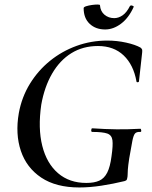

<svg xmlns="http://www.w3.org/2000/svg" viewBox="-20 -815 672 847"><path d="M330 12Q227 12 162 -31.5Q97 -75 72 -149.5Q47 -224 63 -316Q76 -387 112 -445.5Q148 -504 200.5 -546.5Q253 -589 317.5 -612.5Q382 -636 453 -636Q496 -636 536.5 -627Q577 -618 600 -605Q606 -600 607 -596Q608 -592 607 -582L593 -456Q592 -452 587 -452Q582 -452 582 -456Q569 -529 525.5 -570.5Q482 -612 412 -612Q346 -612 295 -580.5Q244 -549 210 -490.5Q176 -432 162 -353Q147 -249 166.5 -171.5Q186 -94 236 -51Q286 -8 361 -8Q396 -8 418 -18Q440 -28 453 -53.5Q466 -79 472 -126Q479 -174 476 -196.5Q473 -219 453 -226Q433 -233 387 -233Q382 -233 382.5 -241Q383 -249 387 -249Q446 -245 495 -244.5Q544 -244 599 -247Q602 -247 603 -240Q604 -233 599 -233Q583 -234 576 -226.5Q569 -219 564 -194Q559 -169 550 -116Q545 -83 544 -67Q543 -51 543 -43.5Q543 -36 541 -28Q540 -22 537.5 -20Q535 -18 529 -16Q480 -4 428 4Q376 12 330 12ZM444 -685Q402 -685 375.5 -710Q349 -735 349 -779Q349 -784 360 -787.5Q371 -791 385 -793Q399 -795 410 -795Q421 -795 421 -792Q423 -765 441 -750Q459 -735 484 -735Q503 -735 521 -747.5Q539 -760 553 -788Q557 -793 564 -790Q571 -787 570 -785Q548 -736 514 -710.5Q480 -685 444 -685Z"/></svg>

Font: Cormorant SemiBold
Style: Italic
Weight: 600
Italic angle: -10°
Designer: Christian Thalmann (Catharsis Fonts)
Foundry: Catharsis Fonts
Version: Version 4.000